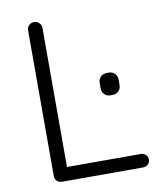

<svg xmlns="http://www.w3.org/2000/svg" viewBox="-80 -765 698 829"><g transform="rotate(-10 269.0 -350.0)"><path d="M481 -59Q493 -59 502 -50.5Q511 -42 511 -30Q511 -17 502 -8.5Q493 0 481 0H124Q111 0 102.5 -9Q94 -18 94 -30V-670Q94 -682 103 -691Q112 -700 126 -700Q138 -700 147.5 -691Q157 -682 157 -670V-42L138 -59ZM397 -331Q380 -331 369.5 -341.5Q359 -352 359 -369V-391Q359 -408 369.5 -418.5Q380 -429 397 -429H404Q421 -429 431.5 -418.5Q442 -408 442 -391V-369Q442 -352 431.5 -341.5Q421 -331 404 -331Z"/></g></svg>

Font: zvoove
Style: Regular
Weight: 400
Designer: Vernon Adams (Nunito) & Andrew Paglinawan (Quicksand)
Foundry: zvoove
Version: Version 3.006